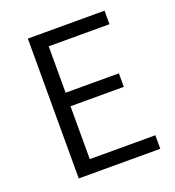

<svg xmlns="http://www.w3.org/2000/svg" viewBox="-127 -794 815 894"><g transform="rotate(-20 280.0 -346.5)"><path d="M111 0V-693H491V-626H190V-396H454V-329H190V-67H515V0Z"/></g></svg>

Font: Ubuntu Sans Mono
Style: Regular
Weight: 400
Monospace: yes
Designer: Dalton Maag Ltd
Foundry: Dalton Maag Ltd
Version: Version 1.006